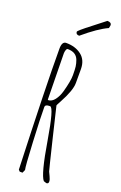

<svg xmlns="http://www.w3.org/2000/svg" viewBox="-164 -885 597 948"><g transform="rotate(20 134.5 -411.0)"><path d="M119.6 -722.2Q101.6 -722.2 101.6 -736.8Q101.6 -742.7 160.9 -788.3Q220.2 -834 225.6 -838.9Q247.6 -838.9 247.6 -823.2Q247.6 -822.8 244.6 -808.1Q194.3 -785.6 119.6 -722.2ZM49.8 -628.9Q49.8 -667 71.8 -667Q120.6 -667 152.3 -642.3Q184.1 -617.7 184.1 -569.8V-497.1Q184.1 -458.5 145 -386.7Q131.8 -362.8 131.8 -360.6Q131.8 -358.4 169.7 -202.4Q207.5 -46.4 209.5 -41.5Q211.4 -36.6 219.2 -21Q227.1 -5.4 227.1 5.9Q227.1 17.1 215.8 17.1L201.2 12.2Q177.7 -14.2 149.9 -183.1Q123 -346.2 104 -346.2H100.1Q78.1 -346.2 78.1 -332Q78.1 -277.3 84.5 -150.1Q90.8 -22.9 95.2 -7.8L87.9 8.8H73.2L65.9 1Q49.8 -432.1 49.8 -628.9ZM78.1 -615.2 82 -373 84 -371.1Q103 -371.1 118.2 -390.9Q133.3 -410.6 141.1 -439Q157.2 -497.6 157.2 -527.8Q157.2 -558.1 155.3 -573.5Q153.3 -588.9 147 -606Q133.8 -641.1 89.8 -641.1Q84 -641.1 81.1 -631.8Q78.1 -622.6 78.1 -615.2Z"/></g></svg>

Font: Amatic SC
Style: Regular
Weight: 400
Version: Version 1.004